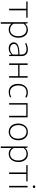

<svg xmlns="http://www.w3.org/2000/svg" viewBox="2008 -2730 939 4995"><g transform="rotate(90 2477.5 -232.5)"><path d="M208 0V-447H18V-481H440V-447H249V0Z M557 217V-481H586L597 -414Q655 -488 755 -488Q848 -488 905 -421Q962 -354 962 -243Q962 -129 903 -59.5Q844 10 748 10Q648 10 597 -63V217ZM744 -453Q649 -453 597 -372V-119Q619 -75 659 -50Q699 -25 750 -25Q828 -25 875 -83Q922 -141 922 -238Q922 -336 873.5 -394.5Q825 -453 744 -453Z M1238 10Q1168 10 1125.5 -26Q1083 -62 1083 -122Q1083 -197 1159.5 -232.5Q1236 -268 1399 -269V-320Q1399 -385 1363.5 -418.5Q1328 -452 1261 -452Q1189 -452 1110 -416L1100 -445Q1183 -488 1270 -488Q1350 -488 1394.5 -444.5Q1439 -401 1439 -322V0H1409L1400 -62Q1337 10 1238 10ZM1124 -127Q1124 -81 1158.5 -53Q1193 -25 1250 -25Q1337 -25 1399 -95V-240Q1254 -239 1189 -212.5Q1124 -186 1124 -127Z M1629 0V-482H1670V-270H1960V-482H2000V0H1960V-236H1670V0Z M2371 10Q2274 10 2218 -55.5Q2162 -121 2162 -233Q2162 -350 2223 -419Q2284 -488 2387 -488Q2455 -488 2518 -455L2507 -422Q2447 -453 2385 -453Q2299 -453 2251 -397.5Q2203 -342 2203 -242Q2203 -141 2250.5 -82Q2298 -23 2380 -23Q2443 -23 2507 -57L2516 -28Q2453 10 2371 10Z M2663 0V-481H3032V0H2993V-447H2702V0Z M3409 10Q3312 10 3253 -57.5Q3194 -125 3194 -237Q3194 -350 3254.5 -419Q3315 -488 3415 -488Q3511 -488 3570 -420.5Q3629 -353 3629 -242Q3629 -129 3568 -59.5Q3507 10 3409 10ZM3414 -25Q3493 -25 3540.5 -82.5Q3588 -140 3588 -237Q3588 -334 3538.5 -393.5Q3489 -453 3408 -453Q3328 -453 3281 -394.5Q3234 -336 3234 -241Q3234 -144 3283.5 -84.5Q3333 -25 3414 -25Z M3790 217V-481H3819L3830 -414Q3888 -488 3988 -488Q4081 -488 4138 -421Q4195 -354 4195 -243Q4195 -129 4136 -59.5Q4077 10 3981 10Q3881 10 3830 -63V217ZM3977 -453Q3882 -453 3830 -372V-119Q3852 -75 3892 -50Q3932 -25 3983 -25Q4061 -25 4108 -83Q4155 -141 4155 -238Q4155 -336 4106.5 -394.5Q4058 -453 3977 -453Z M4466 0V-447H4276V-481H4698V-447H4507V0Z M4861 -625Q4852 -616 4837 -616Q4822 -616 4813 -625Q4804 -634 4804 -649Q4804 -664 4813 -673Q4822 -682 4837 -682Q4852 -682 4861 -673Q4870 -664 4870 -649Q4870 -634 4861 -625ZM4815 0V-481H4856V0Z"/></g></svg>

Font: Cantarell Light
Style: Regular
Weight: 300
Designer: Dave Crossland, Nikolaus Waxweiler, Florian Fecher, Jacques Le Bailly, Eben Sorkin, Alexei Vanyashin, Alexios Zavras, Em
Version: Version 0.303